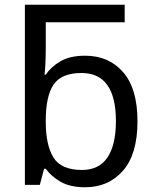

<svg xmlns="http://www.w3.org/2000/svg" viewBox="-20 -780 655 810"><path d="M339 10Q276 10 236 -13Q196 -36 173 -68H166L148 0H85V-760H506V-686H173V-575Q173 -541 171.5 -511.5Q170 -482 168 -465H173Q196 -499 236 -522Q276 -545 339 -545Q439 -545 499.5 -475.5Q560 -406 560 -268Q560 -130 499 -60Q438 10 339 10ZM326 -63Q398 -63 433.5 -116Q469 -169 469 -269Q469 -472 324 -472Q239 -472 206 -423Q173 -374 173 -271V-267Q173 -168 205.5 -115.5Q238 -63 326 -63Z"/></svg>

Font: Noto Sans
Style: Regular
Weight: 400
Designer: Monotype Design Team
Foundry: Monotype Imaging Inc.
Version: Version 2.007